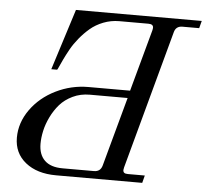

<svg xmlns="http://www.w3.org/2000/svg" viewBox="-51 -766 884 821"><g transform="rotate(5 391.0 -356.0)"><path d="M495.1 -356H333Q293 -356 259.8 -340.1Q226.6 -324.2 205.1 -299.6Q183.6 -274.9 168.7 -244.1Q153.8 -213.4 147.5 -184.1Q141.1 -154.8 141.1 -128.9Q141.1 -82.5 167 -57.4Q192.9 -32.2 244.1 -32.2H378.9Q406.7 -32.2 414.1 -59.1ZM502.9 -388.2 575.2 -652.8Q577.1 -660.6 577.1 -665Q577.1 -680.2 556.2 -680.2H431.2Q395.5 -680.2 363 -667.5Q330.6 -654.8 306.9 -634.5Q283.2 -614.3 263.2 -589.8Q243.2 -565.4 229.5 -540.8Q215.8 -516.1 206.1 -495.8Q196.3 -475.6 190.9 -462.9Q185.5 -450.2 184.1 -450.2H159.2L242.2 -711.9H782.2L773.9 -680.2H702.1Q673.8 -680.2 667 -652.8L505.9 -59.1Q503.9 -51.3 503.9 -47.9Q503.9 -39.6 508.8 -35.9Q513.7 -32.2 524.9 -32.2H597.2L588.9 0H219.2Q137.2 0 87.6 -39.8Q38.1 -79.6 38.1 -146Q38.1 -210.4 78.1 -266.6Q118.2 -322.8 184.3 -355.5Q250.5 -388.2 324.2 -388.2Z"/></g></svg>

Font: Flanker Steampunk
Style: Italic
Weight: 400
Italic angle: -12°
Designer: Alexey Kryukov, Leonardo Di Lena
Foundry: Alexey Kryukov, Leonardo Di Lena
Version: 1.210